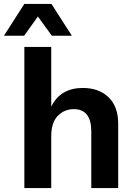

<svg xmlns="http://www.w3.org/2000/svg" viewBox="-52 -958 691 978"><path d="M314 -776H212L141 -874L71 -776H-32L72 -938H210ZM72 0V-719H209V-415Q256 -510 370 -510Q451 -510 500.5 -463Q550 -416 550 -328V0H413V-288Q413 -402 324 -402Q276 -402 242.5 -368Q209 -334 209 -264V0Z"/></svg>

Font: Elaine Sans SemiBold
Style: Regular
Weight: 600
Designer: Wei Huang
Foundry: Wei Huang
Version: Version 2.001;December 24, 2019;FontCreator 12.0.0.2547 64-b